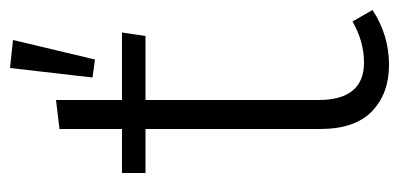

<svg xmlns="http://www.w3.org/2000/svg" viewBox="-227 -560 798 384"><g transform="rotate(-90 172.0 -368.0)"><path d="M234 11Q177 11 141.5 -23Q106 -57 106 -127V-476H18V-523H106V-648L164 -655V-523H299L292 -476H164V-130Q164 -39 239 -39Q281 -39 321 -62L344 -22Q294 11 234 11ZM209 -582 228 -747 284 -741 245 -577Z"/></g></svg>

Font: Trujillo Light
Style: Regular
Weight: 300
Designer: Fira Sans original fonts by bBox Type GmbH, Carrois Corporate GbR, & Edenspiekermann AG / Changes by Cristiano Sobral
Foundry: Fira Sans original fonts by bBox Type GmbH, Carrois Corporate GbR, & Edenspiekermann AG / Changes by Cristiano Sobral
Version: Version 4.301;July 28, 2020;FontCreator 13.0.0.2655 64-bit